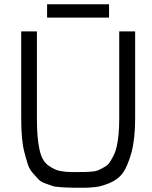

<svg xmlns="http://www.w3.org/2000/svg" viewBox="-20 -880 717 905"><path d="M202 -797V-860H494V-797ZM80 -320V-732H154V-320Q154 -229 166 -176Q177 -122 208 -100Q239 -78 264 -74Q289 -69 318 -69H351Q422 -69 439 -76Q456 -83 471 -92Q486 -100 495 -112Q504 -125 514 -144Q524 -163 530 -188Q542 -243 542 -320V-732H617V-320Q617 -227 600 -162Q582 -98 560 -66Q537 -34 496 -17Q454 0 427 2Q400 5 374 5H332Q315 5 302 4Q288 4 264 2Q239 1 226 -4Q213 -8 192 -16Q172 -23 160 -36Q149 -48 134 -65Q119 -82 111 -106Q103 -131 95 -162Q80 -219 80 -320Z"/></svg>

Font: Mina
Style: Regular
Weight: 400
Version: Version 1.000